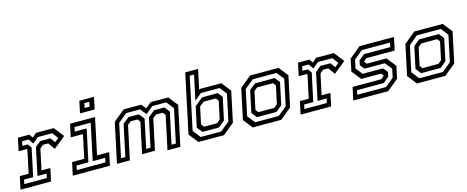

<svg xmlns="http://www.w3.org/2000/svg" viewBox="-40 -1394 4961 2038"><g transform="rotate(-15 2440.0 -375.0)"><path d="M-2.5 0 27.5 -141H124.5L178 -391.5L172 -399H83.5L113.5 -540H240L265.5 -500L312.5 -540H507L593 -430.5L461.5 -324.5L408.5 -398.5H351.5L314.5 -368L266 -140.5H363L333 0ZM51.5 -47H299L309 -94H209L273 -395L332.5 -444.5H445.5L482.5 -391.5L526.5 -426.5L478 -492H320.5L255.5 -438L218 -492H146.5L136.5 -444.5H196L227 -401L161.5 -94H61.5Z M817 -618.5 844.5 -750H1005.5L978 -618.5ZM879.5 -661.5H933.5L944 -712H890ZM572 0 602 -141.5H735.5L790 -398.5H656.5L686.5 -540H961L876.5 -141.5H1010L980 0ZM628 -46.5H943.5L953.5 -94H816L901 -494H723.5L713.5 -446.5H844L768.5 -94H638Z M1057.5 0 1150.5 -437 1275.5 -540H1469L1510 -489L1572.5 -540H1766L1847 -437L1754 0H1612.5L1691 -368L1667 -398.5H1592L1555 -368L1483 -30H1341.5L1413.5 -368L1389.5 -398.5H1314.5L1277.5 -368L1199 0ZM1114.5 -46.5H1162L1235.5 -392L1303.5 -447.5H1418L1465 -388.5L1398 -73H1445.5L1512.5 -388.5L1584.5 -447.5H1698.5L1743 -392L1669.5 -46.5H1717L1795 -414L1731.5 -495H1578.5L1497 -428L1444 -495H1291L1192.5 -414Z M1953 0 1871 -103 2008.5 -750H2150L2103.5 -530.5L2115.5 -540H2348.5L2430 -437L2359 -103L2234 0ZM2021.5 -92.5 1975 -151 2023 -374.5 2112.5 -448H2285L2326 -396.5L2273.5 -151L2202.5 -92.5ZM2051.5 -141.5H2195.5L2232.5 -172L2274 -368L2250 -399H2115.5L2067 -358.5L2027.5 -172ZM1989.5 -45H2215L2316.5 -129L2378 -418.5L2317.5 -495.5H2113L2035 -431.5L2093 -704H2045.5L1923.5 -129Z M2550 0 2469 -103 2540 -437 2665 -540H2977.5L3058.5 -437L2987.5 -103L2862.5 0ZM2588.5 -46.5H2848L2945.5 -127L3006.5 -413L2943 -493.5H2681L2583 -412.5L2522.5 -130ZM2621.5 -94 2575 -152 2625.5 -390.5 2693.5 -446H2910L2954 -391L2902.5 -149L2835.5 -94ZM2649 -141.5H2823.5L2860.5 -172L2902.5 -368L2878.5 -398.5H2704L2667 -368L2625 -172Z M3075.5 0 3105.5 -141H3202.5L3256 -391.5L3250 -399H3161.5L3191.5 -540H3318L3343.5 -500L3390.5 -540H3585L3671 -430.5L3539.5 -324.5L3486.5 -398.5H3429.5L3392.5 -368L3344 -140.5H3441L3411 0ZM3129.5 -47H3377L3387 -94H3287L3351 -395L3410.5 -444.5H3523.5L3560.5 -391.5L3604.5 -426.5L3556 -492H3398.5L3333.5 -438L3296 -492H3224.5L3214.5 -444.5H3274L3305 -401L3239.5 -94H3139.5Z M3654.5 0 3684.5 -141.5H3999.5L4036.5 -172L4036 -169.5L4013 -199.5H3795L3714 -302.5L3742.5 -437L3867.5 -540H4246L4216 -398.5H3906L3869 -368L3869.5 -371L3893.5 -340.5H4110.5L4191.5 -237.5L4163 -103L4038 0ZM3710.5 -48H4027L4121 -126L4141 -219.5L4079.5 -295.5H3856.5L3818 -343.5L3828.5 -394L3891.5 -446H4180L4190 -493.5H3879.5L3785.5 -416L3765 -322.5L3824 -248H4047L4088 -198L4077.5 -147.5L4014.5 -95.5H3721Z M4354 0 4273 -103 4344 -437 4469 -540H4781.5L4862.5 -437L4791.5 -103L4666.5 0ZM4392.5 -46.5H4652L4749.5 -127L4810.5 -413L4747 -493.5H4485L4387 -412.5L4326.5 -130ZM4425.5 -94 4379 -152 4429.5 -390.5 4497.5 -446H4714L4758 -391L4706.5 -149L4639.5 -94ZM4453 -141.5H4627.5L4664.5 -172L4706.5 -368L4682.5 -398.5H4508L4471 -368L4429 -172Z"/></g></svg>

Font: Tourney Thin Medium
Style: Italic
Weight: 500
Italic angle: -12°
Version: Version 1.015